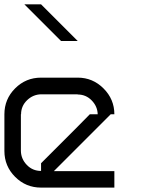

<svg xmlns="http://www.w3.org/2000/svg" viewBox="-20 -853 707 873"><path d="M225 -75H500V0H166.7Q97.5 0 48.8 -48.8Q0 -97.5 0 -166.7V-333.3Q0 -402.5 48.8 -451.2Q97.5 -500 166.7 -500H333.3Q401.7 -500 450.8 -450.8Q500 -401.7 500 -333.3H483.3L316.7 -166.7ZM166.7 -75.8V-110.8Q196.7 -140.8 333.3 -277.5L388.3 -333.3H424.2Q423.3 -369.2 397.1 -396.2Q370.8 -423.3 333.3 -423.3V-424.2H166.7Q130 -423.3 102.9 -397.1Q75.8 -370.8 75.8 -333.3H75V-166.7Q75.8 -130 102.1 -102.9Q128.3 -75.8 166.7 -75.8ZM166.7 -833.3 333.3 -666.7H257.5L90.8 -833.3Z"/></svg>

Font: 0xA000-Squareish-Mono
Style: Squareish-Mono
Weight: 400
Version: Version 0.1